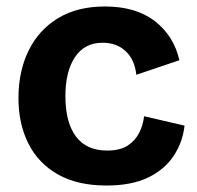

<svg xmlns="http://www.w3.org/2000/svg" viewBox="-20 -559 607 593"><path d="M309 14Q219 14 158.5 -20.5Q98 -55 67.5 -116Q37 -177 37 -256Q37 -339 68.5 -403Q100 -467 159.5 -503Q219 -539 304 -539Q400 -539 458.5 -493.5Q517 -448 534 -373L401 -328Q396 -375 368 -401Q340 -427 297 -427Q241 -427 211.5 -382.5Q182 -338 182 -262Q182 -181 214.5 -137.5Q247 -94 311 -94Q351 -94 374.5 -109.5Q398 -125 410 -149Q422 -173 425 -200L550 -171Q544 -119 516 -77Q488 -35 437 -10.5Q386 14 309 14Z"/></svg>

Font: Bricolage Grotesque 12pt Bricolage Grotesque 10pt Regular
Style: Bold
Weight: 700
Designer: Mathieu Triay
Foundry: Atelier Triay
Version: Version 1.001; ttfautohint (v1.8.4.7-5d5b);gftools[0.9.33.de